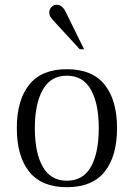

<svg xmlns="http://www.w3.org/2000/svg" viewBox="-20 -767 556 799"><path d="M258 12Q153 12 101.5 -52.5Q50 -117 50 -234Q50 -350 101.5 -414.5Q153 -479 258 -479Q364 -479 415.5 -414.5Q467 -350 467 -234Q467 -117 415.5 -52.5Q364 12 258 12ZM258 -15Q326 -15 358.5 -73Q391 -131 391 -234Q391 -335 358.5 -393.5Q326 -452 258 -452Q191 -452 158 -393.5Q125 -335 125 -234Q125 -131 158 -73Q191 -15 258 -15ZM312 -562 209 -674Q194 -690 189.5 -697.5Q185 -705 185 -715Q185 -728 194 -737.5Q203 -747 215 -747Q229 -747 238 -739Q247 -731 254 -716L330 -562Z"/></svg>

Font: Frank Ruhl Libre Light
Style: Regular
Weight: 300
Designer: Yanek Iontef
Foundry: Fontef
Version: Version 6.003;gftools[0.9.30]